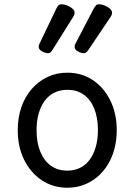

<svg xmlns="http://www.w3.org/2000/svg" viewBox="-20 -859 629 898"><path d="M295 19Q228 19 175.5 -16Q123 -51 93 -111.5Q63 -172 63 -250Q63 -309 80 -358Q97 -407 128.5 -443Q160 -479 202 -499Q244 -519 295 -519Q362 -519 414 -484.5Q466 -450 496 -389Q526 -328 526 -250Q526 -203 515 -162Q504 -121 483.5 -88Q463 -55 434.5 -31Q406 -7 370.5 6Q335 19 295 19ZM295 -61Q328 -61 354.5 -74Q381 -87 399.5 -112Q418 -137 428 -172Q438 -207 438 -250Q438 -308 421 -350.5Q404 -393 372 -416Q340 -439 295 -439Q262 -439 235 -426Q208 -413 189.5 -388Q171 -363 161 -328.5Q151 -294 151 -250Q151 -192 168.5 -149.5Q186 -107 218 -84Q250 -61 295 -61ZM205 -610Q193 -610 177 -618.5Q161 -627 161 -640Q161 -643 161.5 -646.5Q162 -650 165 -655L244 -820Q248 -828 253 -833.5Q258 -839 269 -839Q280 -839 294 -833.5Q308 -828 318.5 -819Q329 -810 329 -799Q329 -795 327.5 -790.5Q326 -786 321 -778L225 -625Q220 -617 215.5 -613.5Q211 -610 205 -610ZM373 -610Q360 -610 344.5 -618.5Q329 -627 329 -640Q329 -643 329.5 -646.5Q330 -650 333 -655L419 -820Q424 -828 428.5 -833.5Q433 -839 444 -839Q455 -839 469 -833.5Q483 -828 493.5 -819Q504 -810 504 -799Q504 -795 502.5 -790.5Q501 -786 496 -778L393 -625Q387 -617 382.5 -613.5Q378 -610 373 -610Z"/></svg>

Font: Playwrite CL
Style: Regular
Weight: 400
Designer: Veronika Burian, José Scaglione
Foundry: TypeTogether
Version: Version 1.002